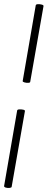

<svg xmlns="http://www.w3.org/2000/svg" viewBox="-23 -757 233 940"><path d="M125 -357Q125 -352 115.5 -351.5Q106 -351 97 -353.5Q88 -356 88 -360L152 -731Q153 -736 162.5 -736.5Q172 -737 181.5 -734.5Q191 -732 190 -727ZM34 158Q33 162 23.5 163Q14 164 5.5 161.5Q-3 159 -3 154L61 -216Q62 -221 71.5 -221.5Q81 -222 90.5 -220Q100 -218 99 -213Z"/></svg>

Font: Cormorant Light Medium
Style: Italic
Weight: 500
Italic angle: -10°
Version: Version 4.000